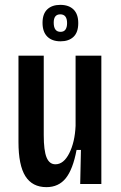

<svg xmlns="http://www.w3.org/2000/svg" viewBox="-20 -757 496 790"><path d="M171 13Q113 13 84.5 -32Q56 -77 56 -173V-528H160V-201Q160 -138 171.5 -109.5Q183 -81 208 -81Q242 -81 265 -126.5Q288 -172 291 -239V-528H397V0H310L313 -140H295Q280 -60 250.5 -23.5Q221 13 171 13ZM229 -587Q194 -587 174.5 -606.5Q155 -626 155 -663Q155 -700 174.5 -718.5Q194 -737 228 -737Q263 -737 282.5 -718Q302 -699 302 -662Q302 -624 282.5 -605.5Q263 -587 229 -587ZM229 -626Q243 -626 249.5 -635.5Q256 -645 256 -662Q256 -698 228 -698Q201 -698 201 -664Q201 -626 229 -626Z"/></svg>

Font: Bricolage Grotesque 12pt Condensed Medium
Style: Regular
Weight: 500
Width: 3
Designer: Mathieu Triay
Foundry: Atelier Triay
Version: Version 1.001; ttfautohint (v1.8.4.7-5d5b);gftools[0.9.33.de